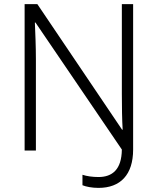

<svg xmlns="http://www.w3.org/2000/svg" viewBox="-20 -734 769 936"><path d="M460 182C567 182 629 118 629 -5V-714H574V-277C574 -217 575 -148 578 -102H575L162 -714H100V0H155V-445C155 -508 152 -576 150 -624H153L574 -5C573 93 527 129 460 129C431 129 403 125 382 118V169C399 176 428 182 460 182Z"/></svg>

Font: Noto Sans Devanagari UI Light
Style: Regular
Weight: 300
Designer: Jelle Bosma - Monotype Design Team
Foundry: Monotype Imaging Inc.
Version: Version 2.004